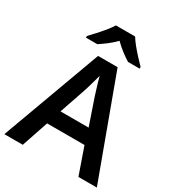

<svg xmlns="http://www.w3.org/2000/svg" viewBox="-217 -1069 1102 1201"><g transform="rotate(30 334.0 -469.0)"><path d="M535 0 468 -192H198L133 0H0L263 -717H404L668 0ZM372 -486Q368 -499 360.5 -523Q353 -547 345.5 -572Q338 -597 334 -614Q329 -594 321.5 -568Q314 -542 307.5 -519.5Q301 -497 297 -486L233 -299H436ZM403 -938Q416 -916 438.5 -888.5Q461 -861 485 -835Q509 -809 528 -790V-778H444Q418 -794 388.5 -816.5Q359 -839 332 -866Q306 -839 277 -817Q248 -795 222 -778H140V-790Q159 -810 182.5 -835.5Q206 -861 228.5 -888.5Q251 -916 264 -938Z"/></g></svg>

Font: Noto Sans New Tai Lue SemiBold
Style: Regular
Weight: 600
Version: Version 2.003